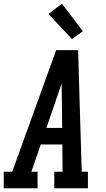

<svg xmlns="http://www.w3.org/2000/svg" viewBox="-42 -1002 562 1022"><path d="M-22 0V-88H23L257 -735H374L381 -490L393 -88H426V0H247V-88H291L290 -233H175L125 -88H158V0ZM205 -321H289L287 -490Q287 -507 286.5 -524Q286 -541 286 -558Q280 -541 274.5 -524Q269 -507 263 -490ZM341 -794 216 -928 288 -982 399 -836Z"/></svg>

Font: Iosevka Slab Semibold
Style: Italic
Weight: 600
Italic angle: -9°
Monospace: yes
Designer: Belleve Invis
Foundry: Belleve Invis
Version: Version 11.1.1; ttfautohint (v1.8.3)